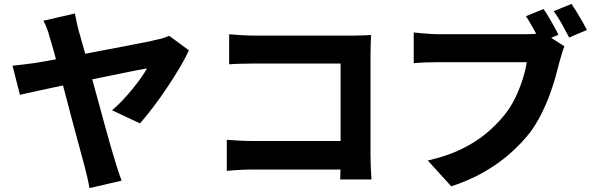

<svg xmlns="http://www.w3.org/2000/svg" viewBox="-20 -892 3040 982"><path d="M363 -823Q367 -803 372 -779Q377 -755 384 -730Q396 -689 411.5 -632.5Q427 -576 445 -510.5Q463 -445 481.5 -378Q500 -311 516.5 -250Q533 -189 547 -141Q561 -93 569 -67Q572 -56 578 -37.5Q584 -19 590.5 0Q597 19 602 32L438 70Q434 48 427.5 19Q421 -10 414 -36Q408 -58 397.5 -97.5Q387 -137 373 -188Q359 -239 344 -296.5Q329 -354 313.5 -412.5Q298 -471 283.5 -525Q269 -579 257 -623Q245 -667 236 -695Q227 -730 218.5 -750.5Q210 -771 202 -786ZM946 -635Q929 -596 899.5 -546.5Q870 -497 835 -444.5Q800 -392 763.5 -344Q727 -296 696 -261L553 -328Q581 -351 607.5 -379.5Q634 -408 658.5 -438Q683 -468 702 -495Q721 -522 732 -542Q718 -540 681.5 -533Q645 -526 593 -515Q541 -504 480.5 -492Q420 -480 359.5 -467Q299 -454 243.5 -442.5Q188 -431 146 -421.5Q104 -412 82 -407L44 -556Q74 -559 102 -562.5Q130 -566 160 -570Q174 -572 210 -578.5Q246 -585 296 -594Q346 -603 403.5 -614.5Q461 -626 519.5 -637Q578 -648 630.5 -658Q683 -668 722.5 -676Q762 -684 781 -689Q798 -692 815.5 -697.5Q833 -703 845 -709Z M1152 -717Q1181 -714 1217.5 -712Q1254 -710 1280 -710H1787Q1810 -710 1838.5 -711Q1867 -712 1878 -713Q1877 -695 1876 -667.5Q1875 -640 1875 -616V-98Q1875 -72 1876.5 -36Q1878 0 1880 26H1720Q1721 0 1721.5 -26.5Q1722 -53 1722 -81V-567H1280Q1247 -567 1210.5 -566Q1174 -565 1152 -563ZM1140 -177Q1167 -175 1200.5 -173Q1234 -171 1268 -171H1810V-25H1273Q1244 -25 1205 -23Q1166 -21 1140 -18Z M2760 -846Q2774 -826 2788 -802Q2802 -778 2815 -755Q2828 -732 2836 -714L2745 -676Q2735 -697 2722.5 -719.5Q2710 -742 2697 -765Q2684 -788 2670 -809ZM2903 -872Q2916 -853 2931 -828.5Q2946 -804 2959.5 -780Q2973 -756 2982 -739L2891 -700Q2875 -731 2854 -769Q2833 -807 2812 -835ZM2867 -655Q2860 -640 2854 -618.5Q2848 -597 2843 -581Q2834 -545 2821.5 -500Q2809 -455 2791 -406Q2773 -357 2748.5 -308.5Q2724 -260 2693 -217Q2647 -158 2586.5 -105Q2526 -52 2451.5 -10Q2377 32 2288 61L2168 -71Q2268 -94 2340.5 -129.5Q2413 -165 2466.5 -209.5Q2520 -254 2560 -304Q2593 -345 2615.5 -392Q2638 -439 2653 -486Q2668 -533 2674 -574Q2659 -574 2625.5 -574Q2592 -574 2547.5 -574Q2503 -574 2454.5 -574Q2406 -574 2360.5 -574Q2315 -574 2278 -574Q2241 -574 2221 -574Q2185 -574 2150.5 -572.5Q2116 -571 2096 -569V-726Q2112 -724 2134.5 -722Q2157 -720 2181 -718.5Q2205 -717 2221 -717Q2238 -717 2267.5 -717Q2297 -717 2335 -717Q2373 -717 2414 -717Q2455 -717 2495.5 -717Q2536 -717 2571.5 -717Q2607 -717 2634 -717Q2661 -717 2673 -717Q2689 -717 2713 -718.5Q2737 -720 2758 -725Z"/></svg>

Font: Noto Sans TC ExtraBold
Style: Regular
Weight: 800
Designer: Ryoko NISHIZUKA  (kana, bopomofo & ideographs); Paul D. Hunt (Latin, Greek & Cyrillic); Sandoll Communications , Soo-you
Foundry: Adobe
Version: Version 2.004-H2;hotconv 1.0.118;makeotfexe 2.5.65603